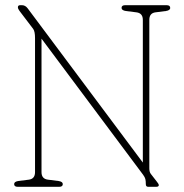

<svg xmlns="http://www.w3.org/2000/svg" viewBox="-20 -720 710 740"><path d="M222 -10.5Q222 0 208 0H48.5Q34.5 0 34.5 -10.5Q34.5 -20 51 -22.5L91 -27.5Q115 -30.5 115 -56.5V-573.5Q115 -598.5 108 -608.5L55.5 -677.5Q49 -686 49 -692Q49 -700 58 -700H64.5Q77.5 -700 86.5 -688L530.5 -93.5V-643.5Q530.5 -669.5 505.5 -672.5L465.5 -677.5Q448.5 -680 448.5 -689.5Q448.5 -700 462.5 -700H622Q636 -700 636 -689.5Q636 -680 619 -677.5L579.5 -672.5Q555.5 -669.5 555.5 -643.5V-71Q555.5 -57 561.5 -49.5L584 -20.5Q587 -17 589.5 -13Q592 -9 592 -6.5Q592 0 581.5 0H551.5Q542 0 542 -10Q542 -23 540.2 -30Q538.5 -37 531.5 -46.5L140 -571V-56.5Q140 -30.5 165 -27.5L205 -22.5Q222 -20 222 -10.5Z"/></svg>

Font: Fraunces 144pt S100 Thin
Style: Regular
Weight: 100
Version: Version 1.000; ttfautohint (v1.8.3)